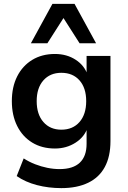

<svg xmlns="http://www.w3.org/2000/svg" viewBox="-20 -779 657 989"><path d="M296 190Q230 190 170.5 174.5Q111 159 66 128L102 37Q130 55 161 67Q192 79 224 85.5Q256 92 287 92Q356 92 391 59Q426 26 426 -38V-124H432Q416 -74 369 -44Q322 -14 263 -14Q196 -14 146 -44.5Q96 -75 68.5 -130Q41 -185 41 -258Q41 -331 68.5 -385.5Q96 -440 146 -470.5Q196 -501 263 -501Q324 -501 370 -471Q416 -441 432 -391H426V-491H549V-52Q549 27 520 81Q491 135 434 162.5Q377 190 296 190ZM296 -111Q355 -111 389.5 -150.5Q424 -190 424 -258Q424 -326 389.5 -365Q355 -404 296 -404Q238 -404 203.5 -365Q169 -326 169 -258Q169 -190 203.5 -150.5Q238 -111 296 -111ZM139 -556 250 -759H364L475 -556H390L307 -686L224 -556Z"/></svg>

Font: Nunito Sans 11pt
Style: Bold
Weight: 700
Version: Version 3.101;gftools[0.9.27]